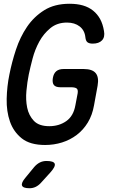

<svg xmlns="http://www.w3.org/2000/svg" viewBox="-20 -761 640 1021"><path d="M393 -265Q396 -285 387 -291Q378 -297 358 -297H301Q276 -297 266.5 -309Q257 -321 261 -346Q265 -370 279 -382Q293 -394 318 -394H425Q471 -394 489 -372Q507 -350 499 -305L480 -201Q471 -149 447 -109.5Q423 -70 388 -43.5Q353 -17 310 -3.5Q267 10 220 10Q140 10 96 -25Q52 -60 33 -114.5Q14 -169 15.5 -235.5Q17 -302 30 -365Q43 -431 65 -497.5Q87 -564 123.5 -618Q160 -672 215 -706.5Q270 -741 350 -741Q390 -741 421 -732Q452 -723 475 -704.5Q498 -686 512.5 -659.5Q527 -633 533 -596Q539 -564 522.5 -546.5Q506 -529 473 -529Q455 -529 445.5 -536Q436 -543 434 -563Q430 -600 403.5 -620.5Q377 -641 336 -641Q284 -641 248 -611.5Q212 -582 189 -540Q166 -498 153.5 -450.5Q141 -403 133 -365Q125 -326 120.5 -278Q116 -230 124.5 -188.5Q133 -147 160 -118.5Q187 -90 242 -90Q294 -90 332.5 -117Q371 -144 381 -202ZM116 183 162 127Q176 111 192 103Q208 95 227 95Q266 95 271 110Q276 125 247 157L197 212Q184 226 169 233Q154 240 137 240Q102 240 97 225.5Q92 211 116 183Z"/></svg>

Font: Maple Mono NL Medium
Style: Italic
Weight: 500
Italic angle: -10°
Monospace: yes
Designer: subframe7536
Version: Version 7.000